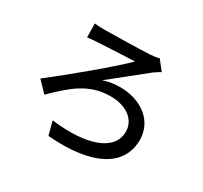

<svg xmlns="http://www.w3.org/2000/svg" viewBox="-162 -979 1324 1253"><g transform="rotate(30 500.0 -353.0)"><path d="M226 -741 228 -637C249 -640 280 -643 304 -644C353 -647 519 -655 577 -657C495 -573 238 -360 98 -252L173 -174C291 -288 389 -381 554 -381C677 -381 755 -318 755 -230C755 -89 581 -22 304 -56L331 46C680 74 861 -35 861 -229C861 -367 745 -464 575 -464C541 -464 497 -459 453 -444C537 -511 647 -600 714 -653C726 -661 747 -676 763 -684L707 -756C690 -751 663 -747 644 -746C580 -742 354 -737 300 -737C270 -737 243 -739 226 -741Z"/></g></svg>

Font: Noto Sans CJK HK Medium
Style: Regular
Weight: 500
Designer: Ryoko NISHIZUKA 西塚涼子 (kana, bopomofo & ideographs); Paul D. Hunt (Latin, Greek & Cyrillic); Sandoll Communications 산돌커뮤니
Foundry: Adobe
Version: Version 2.004;hotconv 1.0.118;makeotfexe 2.5.65603